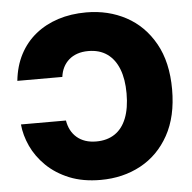

<svg xmlns="http://www.w3.org/2000/svg" viewBox="-53 -790 852 853"><g transform="rotate(-5 373.0 -363.5)"><path d="M362.3 9.8Q283.2 9.8 223.1 -14.6Q163.1 -39.1 121.3 -79.8Q79.6 -120.6 57.1 -169.4Q34.7 -218.3 30.3 -266.6H231Q234.9 -242.7 244.9 -223.6Q254.9 -204.6 271 -190.7Q287.1 -176.8 308.8 -169.4Q330.6 -162.1 357.4 -162.1Q405.8 -162.1 439.9 -184.8Q474.1 -207.5 491.9 -252.4Q509.8 -297.4 509.8 -363.3Q509.8 -426.8 492.2 -471.9Q474.6 -517.1 440.4 -541.3Q406.2 -565.4 356.4 -565.4Q329.1 -565.4 307.4 -557.9Q285.6 -550.3 270 -536.6Q254.4 -522.9 244.6 -503.9Q234.9 -484.9 231.9 -460.9H31.2Q38.1 -526.9 64.9 -578.1Q91.8 -629.4 135.5 -664.8Q179.2 -700.2 236.6 -718.8Q293.9 -737.3 362.3 -737.3Q460.4 -737.3 539.8 -694.6Q619.1 -651.9 666 -568.4Q712.9 -484.9 712.9 -363.3Q712.9 -242.7 666.7 -159.4Q620.6 -76.2 541.3 -33.2Q461.9 9.8 362.3 9.8Z"/></g></svg>

Font: Inter 16pt Black
Style: Regular
Weight: 900
Version: Version 4.001;git-66647c0bb